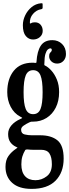

<svg xmlns="http://www.w3.org/2000/svg" viewBox="-20 -925 434 1205"><path d="M25.5 -346.5Q25.5 -430 66.5 -480.8Q107.5 -531.5 184.5 -531.5Q190.5 -531.5 193 -531.2Q195.5 -531 197.5 -530.5Q204 -530 206.2 -530.2Q208.5 -530.5 209 -537Q213 -603.5 236 -638.2Q259 -673 308.5 -673Q345 -673 369.5 -649Q394 -625 394 -586Q394 -559.5 378.2 -542.8Q362.5 -526 339 -526Q317.5 -526 303 -539.2Q288.5 -552.5 288.5 -571.5Q288.5 -585.5 292.8 -591.5Q297 -597.5 301 -601Q305 -604.5 305 -611.5Q305 -621.5 295.5 -621.5Q288.5 -621.5 280 -614.2Q271.5 -607 265.2 -586.8Q259 -566.5 258.5 -527.5Q258.5 -522 258 -519Q257.5 -516 262 -514Q282 -504.5 302.5 -482Q323 -459.5 337 -425.5Q351 -391.5 351 -347Q351 -291.5 330 -249.8Q309 -208 272 -184.8Q235 -161.5 188 -161.5Q183.5 -161.5 178.5 -161.5Q173.5 -161.5 163 -156.5Q143 -147 127.8 -136.2Q112.5 -125.5 112.5 -111.5Q112.5 -86.5 134.8 -81.2Q157 -76 180 -76Q184 -76 195.2 -76Q206.5 -76 217.8 -76Q229 -76 232.5 -76Q301 -76 340.2 -44.5Q379.5 -13 379.5 70.5Q379.5 157 328.8 208.8Q278 260.5 178 260.5Q99 260.5 56.8 222.8Q14.5 185 14.5 122Q14.5 80.5 32.8 54.5Q51 28.5 81.5 8Q91 1.5 90 1Q89 0.5 79.5 -4Q57.5 -14.5 44.2 -33.5Q31 -52.5 31 -84Q31 -114 51.5 -138Q72 -162 107.5 -178Q120.5 -183.5 119.2 -185.5Q118 -187.5 107 -193Q68.5 -213.5 47 -254.8Q25.5 -296 25.5 -346.5ZM128 -346.5Q128 -273.5 141.5 -241Q155 -208.5 188 -208.5Q221 -208.5 234.2 -241Q247.5 -273.5 247.5 -346.5Q247.5 -419 234.2 -451.8Q221 -484.5 188 -484.5Q155 -484.5 141.5 -451.8Q128 -419 128 -346.5ZM305.5 106Q305.5 61.5 290.2 38.2Q275 15 237.5 15H187.5Q180 15 174.5 14.8Q169 14.5 153 13Q141.5 12 138 17.5Q127 35.5 120.5 56.5Q114 77.5 114 106.5Q114 155 137 180.5Q160 206 202.5 206Q241.5 206 273.5 181.2Q305.5 156.5 305.5 106ZM248 -731.5Q248 -708 230.5 -692.5Q213 -677 187.5 -677Q160.5 -677 142 -698.8Q123.5 -720.5 123.5 -767Q123.5 -798 138 -828.5Q152.5 -859 178.2 -880.2Q204 -901.5 237.5 -904.5Q242.5 -905 245 -904.2Q247.5 -903.5 247.5 -897.5V-876Q247.5 -868.5 237.5 -867Q209 -862.5 187.5 -838Q166 -813.5 167.5 -780.5Q168 -775 175.5 -779.5Q183.5 -785 199 -785Q221.5 -785 234.8 -769.8Q248 -754.5 248 -731.5Z"/></svg>

Font: Besley* Condensed Medium
Style: Regular
Weight: 500
Width: 3
Designer: Owen Earl
Foundry: indestructible type*
Version: Version 3.000; ttfautohint (v1.8.3)